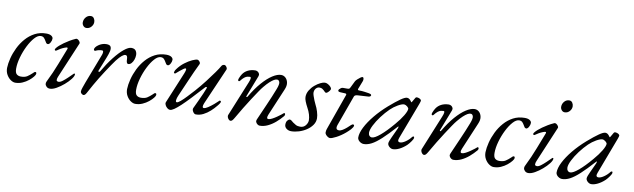

<svg xmlns="http://www.w3.org/2000/svg" viewBox="-40 -1063 5049 1530"><g transform="rotate(10 2484.5 -298.0)"><path d="M99 15Q81 15 61.5 1.5Q42 -12 28.5 -35.5Q15 -59 15 -90Q16 -126 27 -169.5Q38 -213 59 -256Q80 -299 111.5 -335Q143 -371 184 -392.5Q225 -414 276 -414Q303 -414 317 -404.5Q331 -395 331 -382Q331 -366 321.5 -349.5Q312 -333 301 -333Q293 -333 287.5 -340Q282 -347 277 -357Q271 -368 262 -377.5Q253 -387 236 -387Q212 -387 186 -358Q160 -329 137.5 -284Q115 -239 101 -189Q87 -139 87 -98Q87 -65 100 -53Q113 -41 135 -41Q167 -41 186 -53.5Q205 -66 224 -84Q231 -91 234.5 -94Q238 -97 244 -97Q252 -97 252 -84Q252 -76 239.5 -60Q227 -44 205.5 -26.5Q184 -9 156.5 3Q129 15 99 15Z M379 14Q362 14 351 3Q340 -8 340 -20Q340 -24 340.5 -28Q341 -32 343 -36Q384 -119 412 -192.5Q440 -266 462 -321Q466 -333 457 -333Q452 -333 437.5 -327.5Q423 -322 407 -313Q391 -304 379 -295Q374 -291 369 -293Q364 -295 364 -300Q364 -305 371.5 -314.5Q379 -324 392.5 -336Q406 -348 425 -361.5Q444 -375 466.5 -388.5Q489 -402 514 -413Q523 -417 532 -411Q541 -405 546.5 -396Q552 -387 550 -382L428 -93Q424 -85 422.5 -77.5Q421 -70 421 -64Q421 -57 426.5 -54.5Q432 -52 437 -52Q451 -52 469 -65.5Q487 -79 507.5 -98.5Q528 -118 547 -137Q549 -139 551 -139Q553 -139 555 -137.5Q557 -136 557 -134Q557 -118 538 -93.5Q519 -69 490.5 -44.5Q462 -20 432 -3Q402 14 379 14ZM581 -513Q566 -513 556 -525Q546 -537 546 -552Q546 -576 562 -594.5Q578 -613 602 -613Q618 -613 627 -599.5Q636 -586 636 -570Q636 -548 620 -530.5Q604 -513 581 -513Z M652 17Q647 17 641 13.5Q635 10 631 4.5Q627 -1 627 -7Q627 -19 633.5 -37.5Q640 -56 650 -84L742 -324Q747 -337 746.5 -348Q746 -359 736 -359Q722 -359 708.5 -355.5Q695 -352 688 -348Q682 -344 676.5 -346.5Q671 -349 671 -356Q671 -364 678.5 -374Q686 -384 699 -393Q711 -402 727.5 -408Q744 -414 762 -414Q790 -414 797.5 -400Q805 -386 799.5 -362.5Q794 -339 782 -309L737 -196Q733 -189 739.5 -187Q746 -185 749 -190Q789 -259 829.5 -310.5Q870 -362 905 -390.5Q940 -419 963 -419Q989 -419 999.5 -404Q1010 -389 1010 -369Q1010 -351 1003.5 -332Q997 -313 985.5 -300.5Q974 -288 960 -288Q952 -288 948 -297.5Q944 -307 944 -323Q944 -338 940 -346.5Q936 -355 925 -355Q915 -355 898.5 -342Q882 -329 857 -297Q846 -282 828 -256Q810 -230 789.5 -198.5Q769 -167 749 -134.5Q729 -102 714 -75Q687 -27 675.5 -5Q664 17 652 17Z M1070 15Q1052 15 1032.5 1.5Q1013 -12 999.5 -35.5Q986 -59 986 -90Q987 -126 998 -169.5Q1009 -213 1030 -256Q1051 -299 1082.5 -335Q1114 -371 1155 -392.5Q1196 -414 1247 -414Q1274 -414 1288 -404.5Q1302 -395 1302 -382Q1302 -366 1292.5 -349.5Q1283 -333 1272 -333Q1264 -333 1258.5 -340Q1253 -347 1248 -357Q1242 -368 1233 -377.5Q1224 -387 1207 -387Q1183 -387 1157 -358Q1131 -329 1108.5 -284Q1086 -239 1072 -189Q1058 -139 1058 -98Q1058 -65 1071 -53Q1084 -41 1106 -41Q1138 -41 1157 -53.5Q1176 -66 1195 -84Q1202 -91 1205.5 -94Q1209 -97 1215 -97Q1223 -97 1223 -84Q1223 -76 1210.5 -60Q1198 -44 1176.5 -26.5Q1155 -9 1127.5 3Q1100 15 1070 15Z M1351 14Q1340 14 1328.5 4.5Q1317 -5 1311 -18Q1305 -31 1308 -39L1413 -292Q1420 -309 1422 -321Q1424 -333 1416 -333Q1411 -333 1399.5 -325Q1388 -317 1373.5 -305Q1359 -293 1344 -280Q1342 -278 1336.5 -279Q1331 -280 1331 -283Q1331 -287 1333 -294.5Q1335 -302 1343 -313Q1368 -347 1398.5 -370Q1429 -393 1456.5 -405.5Q1484 -418 1498 -418Q1503 -418 1509.5 -412.5Q1516 -407 1520 -399.5Q1524 -392 1520 -385Q1487 -317 1457 -247Q1427 -177 1397 -109Q1388 -89 1386 -72Q1384 -55 1394 -55Q1404 -55 1424 -72Q1444 -89 1469.5 -116Q1495 -143 1523 -174Q1561 -217 1596.5 -263Q1632 -309 1658 -346Q1684 -383 1692 -398Q1697 -408 1704 -411Q1711 -414 1717 -414Q1723 -414 1729 -408Q1735 -402 1738.5 -394Q1742 -386 1739 -380L1611 -86Q1603 -67 1604 -57Q1605 -47 1614 -47Q1627 -47 1648 -61Q1669 -75 1691 -93.5Q1713 -112 1728 -127Q1729 -128 1731 -128Q1734 -128 1737 -125.5Q1740 -123 1740 -119Q1740 -117 1739 -115Q1738 -113 1736.5 -110Q1735 -107 1732.5 -103Q1730 -99 1726.5 -94.5Q1723 -90 1718 -84Q1699 -60 1674 -37.5Q1649 -15 1620.5 -0.5Q1592 14 1560 14Q1547 14 1536.5 -3Q1526 -20 1532 -33Q1546 -63 1562 -97Q1578 -131 1590.5 -160Q1603 -189 1608 -203Q1613 -215 1607 -216Q1601 -217 1596 -211Q1544 -154 1504 -111.5Q1464 -69 1434.5 -41.5Q1405 -14 1384.5 0Q1364 14 1351 14Z M1841 16Q1835 16 1829.5 11.5Q1824 7 1820 0.5Q1816 -6 1814.5 -14Q1813 -22 1816 -28L1932 -312Q1950 -356 1934 -356Q1924 -356 1913 -353.5Q1902 -351 1889 -341Q1876 -331 1860 -310Q1856 -306 1851.5 -306.5Q1847 -307 1845 -314Q1845 -320 1848.5 -329.5Q1852 -339 1857 -348.5Q1862 -358 1866 -364Q1881 -387 1906.5 -400Q1932 -413 1966 -414Q1977 -414 1986 -408.5Q1995 -403 1999.5 -393Q2004 -383 1999 -371L1933 -201Q1930 -194 1934.5 -193Q1939 -192 1942 -197Q1983 -267 2025.5 -315.5Q2068 -364 2107 -389Q2146 -414 2176 -414Q2197 -414 2212.5 -399.5Q2228 -385 2232.5 -360.5Q2237 -336 2223 -304L2131 -86Q2116 -50 2136 -50Q2148 -50 2165.5 -59Q2183 -68 2201 -80.5Q2219 -93 2232.5 -103.5Q2246 -114 2250 -118Q2251 -119 2251.5 -119Q2252 -119 2253 -119Q2256 -119 2258.5 -116.5Q2261 -114 2261 -110Q2261 -102 2257 -96Q2231 -65 2201.5 -40Q2172 -15 2140.5 -0.5Q2109 14 2077 14Q2068 14 2059 7.5Q2050 1 2045.5 -9Q2041 -19 2046 -30Q2075 -97 2104.5 -163.5Q2134 -230 2160 -297Q2176 -338 2171 -354.5Q2166 -371 2152 -372Q2141 -373 2126 -364.5Q2111 -356 2092 -338.5Q2073 -321 2051 -294Q2039 -280 2019 -250.5Q1999 -221 1974 -182.5Q1949 -144 1922.5 -100.5Q1896 -57 1872 -15Q1863 1 1856 8.5Q1849 16 1841 16Z M2331 14Q2309 14 2293 1.5Q2277 -11 2277 -30Q2277 -53 2287.5 -64.5Q2298 -76 2305 -76Q2312 -76 2319.5 -70.5Q2327 -65 2336 -57Q2347 -49 2360.5 -41.5Q2374 -34 2396 -34Q2423 -34 2439 -53.5Q2455 -73 2456 -95Q2456 -117 2448.5 -142.5Q2441 -168 2427 -193Q2414 -217 2405.5 -238.5Q2397 -260 2397 -275Q2397 -304 2412.5 -329.5Q2428 -355 2450.5 -374Q2473 -393 2495 -403.5Q2517 -414 2530 -414Q2543 -414 2556 -406.5Q2569 -399 2577.5 -389.5Q2586 -380 2586 -373Q2586 -367 2580 -358.5Q2574 -350 2566 -343Q2558 -336 2552 -336Q2547 -336 2542 -341Q2537 -346 2531 -352Q2525 -358 2516.5 -363Q2508 -368 2494 -368Q2478 -368 2466 -354.5Q2454 -341 2454 -319Q2454 -311 2459.5 -294Q2465 -277 2472.5 -259Q2480 -241 2487 -227Q2498 -207 2507.5 -176.5Q2517 -146 2517 -123Q2517 -93 2499.5 -68Q2482 -43 2454 -24.5Q2426 -6 2393.5 4Q2361 14 2331 14Z M2645 14Q2637 14 2627 7.5Q2617 1 2610.5 -7.5Q2604 -16 2604 -23Q2604 -40 2608.5 -52Q2613 -64 2618 -79L2713 -346Q2715 -353 2711.5 -355.5Q2708 -358 2703 -358L2663 -360Q2650 -361 2647.5 -365.5Q2645 -370 2645 -374Q2645 -376 2650 -381.5Q2655 -387 2662.5 -392.5Q2670 -398 2679 -398H2715Q2726 -398 2730 -401.5Q2734 -405 2739 -416L2763 -465Q2767 -473 2778 -483.5Q2789 -494 2800.5 -502Q2812 -510 2817 -510Q2825 -510 2827 -499Q2829 -488 2825 -478L2799 -411Q2797 -404 2800.5 -402Q2804 -400 2812 -400Q2832 -400 2853 -397Q2874 -394 2887 -392Q2903 -389 2906.5 -385.5Q2910 -382 2910 -377Q2910 -375 2906 -370.5Q2902 -366 2891 -365Q2869 -364 2849 -362.5Q2829 -361 2807 -360Q2791 -359 2784.5 -355Q2778 -351 2776 -345L2687 -99Q2683 -87 2683 -78Q2683 -69 2688.5 -64Q2694 -59 2705 -59Q2719 -59 2735 -69Q2751 -79 2766 -92Q2781 -105 2791 -115Q2802 -126 2810 -125Q2818 -124 2818 -118Q2818 -111 2813 -102.5Q2808 -94 2800 -85Q2784 -68 2766.5 -53Q2749 -38 2730.5 -25.5Q2712 -13 2695.5 -4.5Q2679 4 2666 9Q2653 14 2645 14Z M2918 14Q2906 14 2894 7.5Q2882 1 2874.5 -9Q2867 -19 2867 -30Q2867 -66 2891 -113.5Q2915 -161 2958 -213.5Q3001 -266 3057 -315Q3111 -362 3145 -385.5Q3179 -409 3195 -409Q3211 -409 3223 -395Q3237 -377 3235.5 -378.5Q3234 -380 3235 -380Q3237 -380 3238.5 -381.5Q3240 -383 3241 -386Q3255 -410 3258 -415Q3261 -420 3258 -416Q3264 -426 3270 -426Q3279 -426 3288 -423Q3297 -420 3302.5 -415Q3308 -410 3308 -405Q3308 -400 3301 -380L3189 -83Q3176 -49 3202 -49Q3220 -49 3245.5 -66.5Q3271 -84 3290 -109Q3292 -111 3294.5 -112.5Q3297 -114 3299 -114Q3303 -114 3304.5 -111.5Q3306 -109 3306 -103Q3306 -96 3292 -75.5Q3278 -55 3263 -40Q3235 -14 3206.5 0Q3178 14 3154 14Q3144 14 3134 8Q3124 2 3117.5 -7Q3111 -16 3111 -25Q3111 -36 3117 -48Q3113 -39 3116.5 -48Q3120 -57 3128.5 -76Q3137 -95 3147 -116Q3157 -137 3164 -153Q3169 -164 3168.5 -169.5Q3168 -175 3162 -168Q3101 -100 3057.5 -60Q3014 -20 2981 -3Q2948 14 2918 14ZM2974 -49Q2996 -49 3039.5 -85.5Q3083 -122 3138 -187Q3176 -231 3198 -268Q3220 -305 3220 -323Q3220 -331 3207 -342Q3201 -347 3194 -350Q3187 -353 3182 -353Q3164 -353 3132.5 -335Q3101 -317 3075 -292Q3042 -260 3012 -220Q2982 -180 2963.5 -143Q2945 -106 2945 -83Q2945 -68 2953 -58.5Q2961 -49 2974 -49Z M3407 16Q3401 16 3395.5 11.5Q3390 7 3386 0.5Q3382 -6 3380.5 -14Q3379 -22 3382 -28L3498 -312Q3516 -356 3500 -356Q3490 -356 3479 -353.5Q3468 -351 3455 -341Q3442 -331 3426 -310Q3422 -306 3417.5 -306.5Q3413 -307 3411 -314Q3411 -320 3414.5 -329.5Q3418 -339 3423 -348.5Q3428 -358 3432 -364Q3447 -387 3472.5 -400Q3498 -413 3532 -414Q3543 -414 3552 -408.5Q3561 -403 3565.5 -393Q3570 -383 3565 -371L3499 -201Q3496 -194 3500.5 -193Q3505 -192 3508 -197Q3549 -267 3591.5 -315.5Q3634 -364 3673 -389Q3712 -414 3742 -414Q3763 -414 3778.5 -399.5Q3794 -385 3798.5 -360.5Q3803 -336 3789 -304L3697 -86Q3682 -50 3702 -50Q3714 -50 3731.5 -59Q3749 -68 3767 -80.5Q3785 -93 3798.5 -103.5Q3812 -114 3816 -118Q3817 -119 3817.5 -119Q3818 -119 3819 -119Q3822 -119 3824.5 -116.5Q3827 -114 3827 -110Q3827 -102 3823 -96Q3797 -65 3767.5 -40Q3738 -15 3706.5 -0.5Q3675 14 3643 14Q3634 14 3625 7.5Q3616 1 3611.5 -9Q3607 -19 3612 -30Q3641 -97 3670.5 -163.5Q3700 -230 3726 -297Q3742 -338 3737 -354.5Q3732 -371 3718 -372Q3707 -373 3692 -364.5Q3677 -356 3658 -338.5Q3639 -321 3617 -294Q3605 -280 3585 -250.5Q3565 -221 3540 -182.5Q3515 -144 3488.5 -100.5Q3462 -57 3438 -15Q3429 1 3422 8.5Q3415 16 3407 16Z M3970 15Q3952 15 3932.5 1.5Q3913 -12 3899.5 -35.5Q3886 -59 3886 -90Q3887 -126 3898 -169.5Q3909 -213 3930 -256Q3951 -299 3982.5 -335Q4014 -371 4055 -392.5Q4096 -414 4147 -414Q4174 -414 4188 -404.5Q4202 -395 4202 -382Q4202 -366 4192.5 -349.5Q4183 -333 4172 -333Q4164 -333 4158.5 -340Q4153 -347 4148 -357Q4142 -368 4133 -377.5Q4124 -387 4107 -387Q4083 -387 4057 -358Q4031 -329 4008.5 -284Q3986 -239 3972 -189Q3958 -139 3958 -98Q3958 -65 3971 -53Q3984 -41 4006 -41Q4038 -41 4057 -53.5Q4076 -66 4095 -84Q4102 -91 4105.5 -94Q4109 -97 4115 -97Q4123 -97 4123 -84Q4123 -76 4110.5 -60Q4098 -44 4076.5 -26.5Q4055 -9 4027.5 3Q4000 15 3970 15Z M4250 14Q4233 14 4222 3Q4211 -8 4211 -20Q4211 -24 4211.5 -28Q4212 -32 4214 -36Q4255 -119 4283 -192.5Q4311 -266 4333 -321Q4337 -333 4328 -333Q4323 -333 4308.5 -327.5Q4294 -322 4278 -313Q4262 -304 4250 -295Q4245 -291 4240 -293Q4235 -295 4235 -300Q4235 -305 4242.5 -314.5Q4250 -324 4263.5 -336Q4277 -348 4296 -361.5Q4315 -375 4337.5 -388.5Q4360 -402 4385 -413Q4394 -417 4403 -411Q4412 -405 4417.5 -396Q4423 -387 4421 -382L4299 -93Q4295 -85 4293.5 -77.5Q4292 -70 4292 -64Q4292 -57 4297.5 -54.5Q4303 -52 4308 -52Q4322 -52 4340 -65.5Q4358 -79 4378.5 -98.5Q4399 -118 4418 -137Q4420 -139 4422 -139Q4424 -139 4426 -137.5Q4428 -136 4428 -134Q4428 -118 4409 -93.5Q4390 -69 4361.5 -44.5Q4333 -20 4303 -3Q4273 14 4250 14ZM4452 -513Q4437 -513 4427 -525Q4417 -537 4417 -552Q4417 -576 4433 -594.5Q4449 -613 4473 -613Q4489 -613 4498 -599.5Q4507 -586 4507 -570Q4507 -548 4491 -530.5Q4475 -513 4452 -513Z M4523 14Q4511 14 4499 7.5Q4487 1 4479.5 -9Q4472 -19 4472 -30Q4472 -66 4496 -113.5Q4520 -161 4563 -213.5Q4606 -266 4662 -315Q4716 -362 4750 -385.5Q4784 -409 4800 -409Q4816 -409 4828 -395Q4842 -377 4840.5 -378.5Q4839 -380 4840 -380Q4842 -380 4843.5 -381.5Q4845 -383 4846 -386Q4860 -410 4863 -415Q4866 -420 4863 -416Q4869 -426 4875 -426Q4884 -426 4893 -423Q4902 -420 4907.5 -415Q4913 -410 4913 -405Q4913 -400 4906 -380L4794 -83Q4781 -49 4807 -49Q4825 -49 4850.5 -66.5Q4876 -84 4895 -109Q4897 -111 4899.5 -112.5Q4902 -114 4904 -114Q4908 -114 4909.5 -111.5Q4911 -109 4911 -103Q4911 -96 4897 -75.5Q4883 -55 4868 -40Q4840 -14 4811.5 0Q4783 14 4759 14Q4749 14 4739 8Q4729 2 4722.5 -7Q4716 -16 4716 -25Q4716 -36 4722 -48Q4718 -39 4721.5 -48Q4725 -57 4733.5 -76Q4742 -95 4752 -116Q4762 -137 4769 -153Q4774 -164 4773.5 -169.5Q4773 -175 4767 -168Q4706 -100 4662.5 -60Q4619 -20 4586 -3Q4553 14 4523 14ZM4579 -49Q4601 -49 4644.5 -85.5Q4688 -122 4743 -187Q4781 -231 4803 -268Q4825 -305 4825 -323Q4825 -331 4812 -342Q4806 -347 4799 -350Q4792 -353 4787 -353Q4769 -353 4737.5 -335Q4706 -317 4680 -292Q4647 -260 4617 -220Q4587 -180 4568.5 -143Q4550 -106 4550 -83Q4550 -68 4558 -58.5Q4566 -49 4579 -49Z"/></g></svg>

Font: EB Garamond
Style: Italic
Weight: 400
Italic angle: -17.2°
Designer: Georg Duffner and Octavio Pardo
Foundry: Georg Duffner
Version: Version 1.001